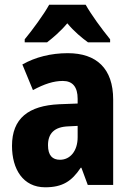

<svg xmlns="http://www.w3.org/2000/svg" viewBox="-20 -786 560 816"><path d="M344 -766H189C168 -727 116 -656 85 -619V-606H180C203 -624 236 -651 266 -687C295 -652 328 -625 354 -606H448V-619C410 -666 369 -722 344 -766ZM268 -560C196 -560 130 -543 75 -512L120 -403C168 -429 208 -442 247 -442C289 -442 310 -416 310 -366V-346L232 -343C101 -337 31 -283 31 -166C31 -67 78 10 172 10C246 10 285 -16 323 -73H326L353 0H461V-363C461 -495 390 -560 268 -560ZM271 -249 310 -251V-203C310 -144 278 -107 235 -107C203 -107 184 -125 184 -169C184 -218 210 -247 271 -249Z"/></svg>

Font: Noto Sans Gurmukhi Condensed ExtraBold
Style: Regular
Weight: 800
Width: 3
Designer: Jelle Bosma - Monotype Design Team
Foundry: Monotype Imaging Inc.
Version: Version 2.004